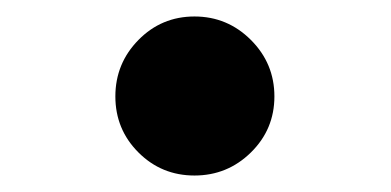

<svg xmlns="http://www.w3.org/2000/svg" viewBox="-20 -384 474 233"><path d="M120 -267Q120 -307 148 -335.5Q176 -364 216 -364Q256 -364 284.5 -335.5Q313 -307 313 -267Q313 -227 284.5 -199Q256 -171 216 -171Q176 -171 148 -199Q120 -227 120 -267Z"/></svg>

Font: Lobster
Style: Regular
Weight: 400
Designer: Impallari Type
Foundry: Impallari Type
Version: Version 2.100